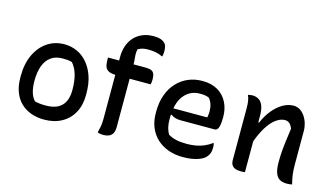

<svg xmlns="http://www.w3.org/2000/svg" viewBox="-88 -1060 2366 1367"><g transform="rotate(15 1095.0 -376.0)"><path d="M302 -545Q351 -545 394.5 -525.5Q438 -506 471 -467.5Q504 -429 523 -374Q542 -319 542 -246V-235Q542 -160 511.5 -104.5Q481 -49 426 -19Q371 11 297 11Q246 11 202.5 -4.5Q159 -20 126.5 -50.5Q94 -81 76 -127.5Q58 -174 58 -235V-246Q58 -337 89.5 -404Q121 -471 176 -508Q231 -545 302 -545ZM314 -444Q263 -444 229 -419.5Q195 -395 178 -349Q161 -303 161 -239V-233Q161 -195 170 -160Q179 -125 202 -98Q222 -93 240.5 -91Q259 -89 283 -89Q337 -89 371 -106.5Q405 -124 422 -158.5Q439 -193 439 -241V-248Q439 -308 426 -355.5Q413 -403 384 -436Q370 -441 353 -442.5Q336 -444 314 -444Z M624 -534H903Q930 -534 944.5 -527Q959 -520 965 -505.5Q971 -491 971 -467Q971 -457 970 -446.5Q969 -436 967 -428H716Q680 -428 659.5 -437Q639 -446 631.5 -466Q624 -486 624 -519Q624 -522 624 -526.5Q624 -531 624 -534ZM812 -74Q812 -44 803 -26.5Q794 -9 776.5 -1Q759 7 733 7Q718 7 708 5Q698 3 691 0Q697 -23 701.5 -46.5Q706 -70 706 -103Q706 -159 706 -216.5Q706 -274 706 -331.5Q706 -389 706 -446.5Q706 -504 706 -560Q706 -605 719 -642.5Q732 -680 756.5 -707Q781 -734 817 -749.5Q853 -765 899 -765Q923 -765 939 -761.5Q955 -758 965.5 -752Q976 -746 982 -740Q992 -731 996 -715.5Q1000 -700 1000 -681Q1000 -672 999 -661.5Q998 -651 995 -642H989Q977 -649 961.5 -653.5Q946 -658 927 -660.5Q908 -663 885 -663Q865 -663 847 -659Q829 -655 812 -645Q807 -626 808 -602Q809 -578 812 -552Q812 -516 812 -469Q812 -422 812 -368.5Q812 -315 812 -261.5Q812 -208 812 -160Q812 -112 812 -74Z M1318 -547Q1385 -547 1431 -520Q1477 -493 1501.5 -445.5Q1526 -398 1526 -338V-333Q1526 -299 1522 -277.5Q1518 -256 1510 -246Q1502 -236 1490 -236H1238Q1215 -236 1197 -242Q1179 -248 1167 -258L1149 -248L1150 -305H1417Q1419 -315 1420.5 -326Q1422 -337 1422 -347Q1422 -378 1414.5 -401.5Q1407 -425 1391 -444Q1377 -450 1362.5 -452.5Q1348 -455 1324 -455Q1251 -455 1206 -398.5Q1161 -342 1161 -229V-220Q1161 -188 1167.5 -162.5Q1174 -137 1186 -116Q1213 -100 1245 -92.5Q1277 -85 1324 -85Q1359 -85 1390 -90.5Q1421 -96 1449.5 -108Q1478 -120 1504 -139H1510Q1511 -132 1512 -124.5Q1513 -117 1513 -108Q1513 -82 1506 -64.5Q1499 -47 1486 -34Q1470 -18 1444.5 -7.5Q1419 3 1388 8Q1357 13 1321 13Q1264 13 1215.5 -4Q1167 -21 1131 -53.5Q1095 -86 1075 -133Q1055 -180 1055 -240V-250Q1055 -320 1075 -375Q1095 -430 1131 -468.5Q1167 -507 1214.5 -527Q1262 -547 1318 -547Z M2124 0Q2114 2 2105 3Q2096 4 2085 4Q2056 4 2034.5 -7Q2013 -18 2001.5 -47.5Q1990 -77 1990 -129Q1990 -171 1993 -209.5Q1996 -248 2001.5 -289.5Q2007 -331 2014 -381Q2005 -405 1991.5 -417.5Q1978 -430 1958 -430Q1931 -430 1904 -414Q1877 -398 1851.5 -366.5Q1826 -335 1803 -287.5Q1780 -240 1761 -176L1759 -365H1783Q1805 -417 1837.5 -457.5Q1870 -498 1909.5 -521.5Q1949 -545 1990 -545Q2016 -545 2037 -532Q2058 -519 2073.5 -496.5Q2089 -474 2097.5 -446Q2106 -418 2106 -390Q2106 -349 2106 -308Q2106 -267 2106 -226Q2106 -185 2106 -144Q2106 -101 2110 -70Q2114 -39 2124 0ZM1777 2Q1772 3 1767 3.5Q1762 4 1757.5 4Q1753 4 1748 4Q1727 4 1712 0Q1697 -4 1688 -12.5Q1679 -21 1675 -32Q1671 -43 1671 -58Q1671 -109 1671 -158Q1671 -207 1671 -254.5Q1671 -302 1671 -348.5Q1671 -395 1671 -441Q1671 -471 1667.5 -493.5Q1664 -516 1655 -535Q1661 -537 1666 -537.5Q1671 -538 1676.5 -539Q1682 -540 1687 -540Q1714 -540 1734.5 -527.5Q1755 -515 1766 -486.5Q1777 -458 1777 -408Q1777 -339 1777 -268.5Q1777 -198 1777 -129.5Q1777 -61 1777 2Z"/></g></svg>

Font: Recursive Casual Medium
Style: Regular
Weight: 500
Version: Version 1.047